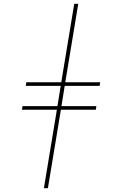

<svg xmlns="http://www.w3.org/2000/svg" viewBox="-20 -843 640 1006"><path d="M210 143 278 -268H95L98 -287H281L298 -393H115L118 -412H301L369 -823H390L322 -412H505L502 -393H319L302 -287H485L482 -268H299L231 143Z"/></svg>

Font: Iosevka Curly Slab ThEx
Style: Italic
Weight: 100
Width: 7
Italic angle: -9°
Monospace: yes
Designer: Belleve Invis
Foundry: Belleve Invis
Version: Version 11.1.0; ttfautohint (v1.8.3)